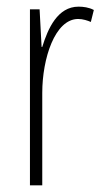

<svg xmlns="http://www.w3.org/2000/svg" viewBox="-20 -557 311 577"><path d="M216 -537C153 -537 124 -471 107 -416H105L99 -529H70V0H107V-278C107 -381 145 -500 215 -500C229 -500 244 -495 253 -491L262 -527C247 -535 230 -537 216 -537Z"/></svg>

Font: Noto Sans Sinhala UI ExtraCondensed ExtraLight
Style: Regular
Weight: 200
Width: 2
Designer: Jelle Bosma - Monotype Design Team
Foundry: Monotype Imaging Inc.
Version: Version 2.006